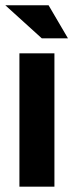

<svg xmlns="http://www.w3.org/2000/svg" viewBox="-22 -700 275 720"><path d="M50.8 -500H182.1V0H50.8ZM-2 -680.2H160.2L232.9 -556.2H134.8Z"/></svg>

Font: LT Wave Text Bold
Style: Regular
Weight: 700
Designer: Daniel Lyons
Version: Version 2.5 (Glyphs App)